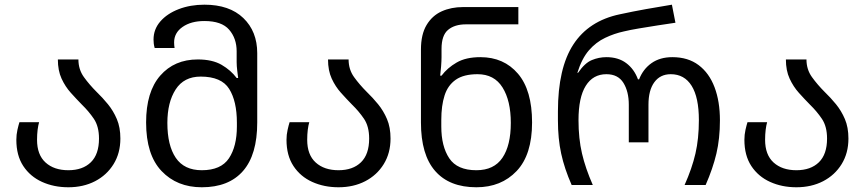

<svg xmlns="http://www.w3.org/2000/svg" viewBox="-20 -790 3698 820"><path d="M272 9.8Q210 9.8 159.4 -13.2Q108.9 -36.1 79.3 -81.1Q49.8 -126 49.8 -192.9Q49.8 -214.8 54.4 -235.4Q59.1 -255.9 63 -268.1H147Q143.1 -254.9 140.6 -235.4Q138.2 -215.8 138.2 -192.9Q138.2 -128.9 174.6 -95.9Q210.9 -63 272 -63Q333 -63 367.9 -96.9Q402.8 -130.9 402.8 -198.2Q402.8 -250 380.9 -282.5Q358.9 -314.9 330.1 -342.8Q306.2 -367.2 282.5 -393.6Q258.8 -419.9 242.9 -454.3Q227.1 -488.8 227.1 -536.1H314.9Q314.9 -493.2 338.4 -460.7Q361.8 -428.2 393.1 -397Q418 -373 440.9 -345Q463.9 -316.9 479 -281.5Q494.1 -246.1 494.1 -198.2Q494.1 -136.2 465.1 -89.1Q436 -42 386 -16.1Q335.9 9.8 272 9.8Z M841.8 9.8Q735.8 9.8 669.9 -59.6Q604 -128.9 604 -267.1Q604 -397.9 664.3 -467Q724.6 -536.1 824.7 -536.1Q886.7 -536.1 926.3 -513.2Q965.8 -490.2 990.7 -457H997.1Q995.6 -467.8 993.2 -488.3Q990.7 -508.8 990.7 -524.9V-570.8Q990.7 -626 958.7 -663.1Q926.8 -700.2 853 -700.2Q795.9 -700.2 759.8 -675Q723.6 -649.9 723.6 -608.9Q723.6 -603 724.1 -596.9Q724.6 -590.8 725.6 -585H640.6Q637.7 -595.2 636.7 -604Q635.7 -612.8 635.7 -621.1Q635.7 -665 664.8 -698.5Q693.8 -731.9 743.4 -751Q793 -770 853 -770Q960 -770 1019.3 -712.9Q1078.6 -655.8 1078.6 -563V-267.1Q1078.6 -128.9 1017.8 -59.6Q957 9.8 841.8 9.8ZM841.8 -63Q923.8 -63 957.8 -114Q991.7 -165 991.7 -250V-266.1Q991.7 -357.9 958.7 -410.4Q925.8 -462.9 836.9 -462.9Q765.6 -462.9 730.2 -408Q694.8 -353 694.8 -265.1Q694.8 -168.9 730.7 -116Q766.6 -63 841.8 -63Z M1425.8 9.8Q1363.8 9.8 1313.2 -13.2Q1262.7 -36.1 1233.2 -81.1Q1203.6 -126 1203.6 -192.9Q1203.6 -214.8 1208.3 -235.4Q1212.9 -255.9 1216.8 -268.1H1300.8Q1296.9 -254.9 1294.4 -235.4Q1292 -215.8 1292 -192.9Q1292 -128.9 1328.4 -95.9Q1364.7 -63 1425.8 -63Q1486.8 -63 1521.7 -96.9Q1556.6 -130.9 1556.6 -198.2Q1556.6 -250 1534.7 -282.5Q1512.7 -314.9 1483.9 -342.8Q1460 -367.2 1436.3 -393.6Q1412.6 -419.9 1396.7 -454.3Q1380.9 -488.8 1380.9 -536.1H1468.8Q1468.8 -493.2 1492.2 -460.7Q1515.6 -428.2 1546.9 -397Q1571.8 -373 1594.7 -345Q1617.7 -316.9 1632.8 -281.5Q1647.9 -246.1 1647.9 -198.2Q1647.9 -136.2 1618.9 -89.1Q1589.8 -42 1539.8 -16.1Q1489.7 9.8 1425.8 9.8Z M2014.6 9.8Q1899.4 9.8 1838.6 -59.6Q1777.8 -128.9 1777.8 -267.1V-578.1Q1777.8 -643.1 1801.8 -683.1Q1825.7 -723.1 1866.2 -741.5Q1906.7 -759.8 1957.5 -759.8H2193.8V-686H1969.7Q1921.9 -686 1893.8 -662.6Q1865.7 -639.2 1865.7 -581.1V-545.9Q1865.7 -530.8 1863.8 -505.4Q1861.8 -480 1859.9 -466.8H1865.7Q1890.6 -500 1930.2 -522.9Q1969.7 -545.9 2031.7 -545.9Q2131.8 -545.9 2192.1 -475.3Q2252.4 -404.8 2252.4 -267.1Q2252.4 -128.9 2186.5 -59.6Q2120.6 9.8 2014.6 9.8ZM2014.6 -63Q2089.8 -63 2125.7 -116Q2161.6 -168.9 2161.6 -265.1Q2161.6 -359.9 2126.2 -416.5Q2090.8 -473.1 2019.5 -473.1Q1960.4 -473.1 1926.5 -449.5Q1892.6 -425.8 1878.7 -382.3Q1864.7 -338.9 1864.7 -277.8V-250Q1864.7 -165 1898.7 -114Q1932.6 -63 2014.6 -63Z M2421.4 0Q2390.6 -69.8 2376.7 -134Q2362.8 -198.2 2362.8 -275.9V-314Q2362.8 -499 2428.7 -600.1Q2494.6 -701.2 2627.4 -729Q2683.6 -741.2 2739.5 -751.2Q2795.4 -761.2 2849.6 -770L2864.7 -692.9Q2829.6 -688 2788.1 -681.4Q2746.6 -674.8 2708.5 -668.5Q2670.4 -662.1 2644.5 -655.8Q2603.5 -647 2564.5 -628.4Q2525.4 -609.9 2495.1 -575Q2464.8 -540 2445.8 -479H2448.7Q2477.5 -521 2507.6 -533.4Q2537.6 -545.9 2569.8 -545.9Q2620.6 -545.9 2654.5 -520.5Q2688.5 -495.1 2704.6 -451.2H2709.5Q2726.6 -495.1 2762.7 -520.5Q2798.8 -545.9 2851.6 -545.9Q2918.5 -545.9 2963.6 -512Q3008.8 -478 3031.7 -417.5Q3054.7 -356.9 3054.7 -275.9Q3054.7 -198.2 3039.6 -134Q3024.4 -69.8 2993.7 0H2903.8Q2935.5 -70.8 2950.2 -134.5Q2964.8 -198.2 2964.8 -276.9Q2964.8 -374 2933.8 -423.6Q2902.8 -473.1 2844.7 -473.1Q2799.8 -473.1 2774.7 -439Q2749.5 -404.8 2749.5 -342.8V-182.1H2665.5V-342.8Q2665.5 -398.9 2642.6 -436Q2619.6 -473.1 2569.8 -473.1Q2512.7 -473.1 2481.7 -423.6Q2450.7 -374 2450.7 -276.9Q2450.7 -198.2 2465.6 -134.5Q2480.5 -70.8 2511.7 0Z M3381.3 9.8Q3319.3 9.8 3268.8 -13.2Q3218.3 -36.1 3188.7 -81.1Q3159.2 -126 3159.2 -192.9Q3159.2 -214.8 3163.8 -235.4Q3168.5 -255.9 3172.4 -268.1H3256.3Q3252.4 -254.9 3250 -235.4Q3247.6 -215.8 3247.6 -192.9Q3247.6 -128.9 3283.9 -95.9Q3320.3 -63 3381.3 -63Q3442.4 -63 3477.3 -96.9Q3512.2 -130.9 3512.2 -198.2Q3512.2 -250 3490.2 -282.5Q3468.3 -314.9 3439.5 -342.8Q3415.5 -367.2 3391.8 -393.6Q3368.2 -419.9 3352.3 -454.3Q3336.4 -488.8 3336.4 -536.1H3424.3Q3424.3 -493.2 3447.8 -460.7Q3471.2 -428.2 3502.4 -397Q3527.3 -373 3550.3 -345Q3573.2 -316.9 3588.4 -281.5Q3603.5 -246.1 3603.5 -198.2Q3603.5 -136.2 3574.5 -89.1Q3545.4 -42 3495.4 -16.1Q3445.3 9.8 3381.3 9.8Z"/></svg>

Font: Kurinto Seri
Style: Regular
Weight: 400
Designer: Kurinto was developed by Clint Goss from a range of fonts that are compatible with the SIL Open Font License Version 1.1
Foundry: Clinton F. Goss
Version: Version 2.196; July 25, 2020